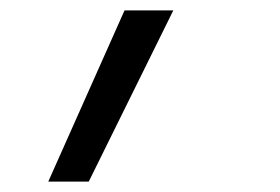

<svg xmlns="http://www.w3.org/2000/svg" viewBox="-20 -158 540 370"><path d="M73 192 220 -138H314L151 192Z"/></svg>

Font: Iosevka Algr
Style: Italic
Weight: 400
Italic angle: -9°
Monospace: yes
Designer: Belleve Invis
Foundry: Belleve Invis
Version: Version 26.0.2; ttfautohint (v1.8.3)